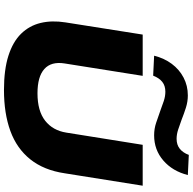

<svg xmlns="http://www.w3.org/2000/svg" viewBox="-22 -962 994 991"><g transform="rotate(90 475.5 -466.0)"><path d="M444 11Q339 11 267 -12Q195 -35 153.5 -77.5Q112 -120 98 -178Q84 -236 95 -306L158 -705H371L307 -302Q296 -233 335.5 -197.5Q375 -162 461 -162Q552 -162 602.5 -201.5Q653 -241 664 -311L727 -705H938L874 -303Q858 -195 802 -125Q746 -55 655.5 -22Q565 11 444 11ZM370 -759 267 -764Q280 -816 309 -855Q338 -894 380 -916Q422 -938 472 -938Q504 -938 535.5 -928Q567 -918 597 -906Q624 -896 648.5 -888Q673 -880 696 -880Q727 -880 747.5 -896.5Q768 -913 779 -943L883 -938Q863 -859 808 -811.5Q753 -764 678 -764Q644 -764 613 -774.5Q582 -785 551 -796Q525 -806 500.5 -814Q476 -822 453 -822Q422 -822 402 -806Q382 -790 370 -759Z"/></g></svg>

Font: Nunito Sans 10pt Expanded Black
Style: Italic
Weight: 900
Width: 7
Italic angle: -9°
Designer: Vernon Adams
Foundry: Vernon Adams
Version: Version 3.101;gftools[0.9.27]